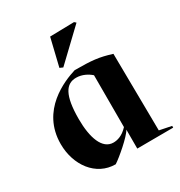

<svg xmlns="http://www.w3.org/2000/svg" viewBox="-169 -822 898 956"><g transform="rotate(-30 280.0 -344.5)"><path d="M33 -210C33 -89 107 14 220 14C250 -5 336 -78 352 -109V0L559 -1V-11L490 -25L485 -468C415 -490 375 -494 277 -494C209 -473 33 -404 33 -210ZM173 -273C173 -410 206 -458 264 -458C299 -458 329 -441 348 -424V-126C317 -92 286 -85 265 -85C201 -85 173 -166 173 -273ZM235 -534 403 -694V-695L394 -703L255 -700L217 -542Z"/></g></svg>

Font: Mazius Display
Style: Bold
Weight: 700
Designer: Alberto Casagrande & Collletttivo
Foundry: Collletttivo
Version: Version 2.000;Glyphs 3.2 (3221)